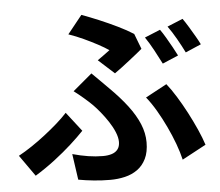

<svg xmlns="http://www.w3.org/2000/svg" viewBox="-57 -854 1113 971"><g transform="rotate(-5 500.0 -368.0)"><path d="M453.6 -553.9Q471.7 -566.3 488.9 -579.2Q506.1 -592.1 516.6 -599.7Q495.4 -614.5 462.6 -632.1Q429.8 -649.7 392.4 -667Q354.9 -684.4 316.7 -697.5L390.8 -789.9Q432.3 -774.7 478.8 -755.2Q525.4 -735.6 570.2 -713.8Q615.1 -692 648.7 -670.5L678.5 -592.5Q668.9 -583.9 651 -569.7Q633.1 -555.5 611.8 -538.7Q590.4 -521.9 570.1 -506.5Q549.8 -491.2 534.5 -480.6ZM283.6 -92.6Q324.9 -81.1 363.3 -75.1Q401.7 -69.1 437.8 -69.1Q463.5 -69.1 483.1 -75.5Q502.7 -81.9 513.4 -96.3Q524.2 -110.6 524.2 -133.6Q524.2 -156.2 512.8 -183.5Q501.5 -210.9 483.6 -238Q465.8 -265.1 446.2 -289.1Q426.7 -313.1 410.3 -329.6Q391.6 -348.2 367.2 -369.1Q342.9 -390.1 318.1 -408.6L415.5 -490.5Q438.1 -468.2 457.9 -448.6Q477.8 -429 496.9 -409.4Q550.9 -356.1 587.9 -307.4Q624.8 -258.7 644 -212.4Q663.2 -166 663.2 -119.7Q663.2 -69.9 646.7 -36.2Q630.2 -2.5 602.3 17.4Q574.4 37.3 538.6 45.7Q502.7 54.1 464.3 54.1Q422.8 54.1 380.9 49.9Q338.9 45.7 302.5 38.9ZM837.6 -15.8Q828.7 -53.7 812.5 -97.9Q796.2 -142 775 -186.7Q753.9 -231.4 729.8 -272.5Q705.8 -313.5 680.3 -345.1L788.4 -403.3Q811.7 -374.4 836.7 -333.8Q861.8 -293.3 885.4 -248.3Q909 -203.2 928.4 -159.6Q947.8 -115.9 959 -81ZM344.5 -205.7Q316.8 -176.5 277.7 -141Q238.6 -105.6 191 -69Q143.4 -32.5 90 0.3L14.1 -107.4Q46.4 -124.9 81.6 -148.5Q116.9 -172.1 151.3 -198.9Q185.7 -225.6 216.1 -252.3Q246.4 -279 268.7 -303.4ZM780.4 -680.2Q793.4 -662.2 808.1 -637Q822.9 -611.9 836.7 -586.9Q850.5 -561.9 860 -542.8L779.7 -508.5Q764.1 -539.5 742.6 -579.2Q721.2 -618.9 701.2 -647.7ZM898.8 -725.3Q912 -706.6 927.4 -681.3Q942.7 -656 957 -631.4Q971.3 -606.8 979.8 -589.1L900.3 -554.8Q884.9 -586.5 862.6 -625.7Q840.4 -664.8 819.8 -692.8Z"/></g></svg>

Font: Noto Sans TC
Style: Regular
Weight: 100
Designer: Ryoko NISHIZUKA 西塚涼子 (kana, bopomofo & ideographs); Paul D. Hunt (Latin, Greek & Cyrillic); Sandoll Communications 산돌커뮤니
Foundry: Adobe
Version: Version 2.004;hotconv 1.0.118;makeotfexe 2.5.65603